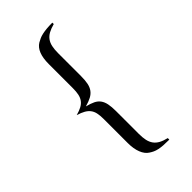

<svg xmlns="http://www.w3.org/2000/svg" viewBox="-289 -835 1114 1114"><g transform="rotate(-45 267.5 -278.0)"><path d="M389.6 202.1Q361.3 202.1 341.3 200.7Q321.3 199.2 305.7 195.8Q290 192.4 278.3 187Q266.6 181.6 254.9 173.8Q231.4 159.2 218.3 126Q205.1 92.8 205.1 45.9V-151.4Q205.1 -180.7 200.7 -200.7Q196.3 -220.7 185.5 -234.9Q174.8 -249 156.7 -259.3Q138.7 -269.5 110.4 -278.3Q138.7 -286.1 156.7 -295.9Q174.8 -305.7 185.5 -320.3Q196.3 -335 200.7 -355.5Q205.1 -376 205.1 -405.3V-602.5Q205.1 -699.2 254.9 -729.5Q266.6 -736.3 278.8 -741.7Q291 -747.1 306.6 -750.5Q322.3 -753.9 342.3 -755.9Q362.3 -757.8 389.6 -757.8V-746.1Q360.4 -738.3 340.8 -727.5Q321.3 -716.8 309.6 -700.7Q297.9 -684.6 293 -662.1Q288.1 -639.6 288.1 -607.4V-420.9Q288.1 -385.7 283.2 -362.3Q278.3 -338.9 266.6 -322.8Q254.9 -306.6 234.9 -295.9Q214.8 -285.2 183.6 -276.4Q214.8 -268.6 234.9 -258.8Q254.9 -249 266.6 -232.9Q278.3 -216.8 283.2 -192.9Q288.1 -168.9 288.1 -133.8V52.7Q288.1 84 293 106.4Q297.9 128.9 309.6 145Q321.3 161.1 340.8 171.9Q360.4 182.6 389.6 189.5Z"/></g></svg>

Font: Jomolhari
Style: Regular
Weight: 400
Designer: Christopher J. Fynn
Foundry: Christopher  J.  Fynn (Karma Drubgy¸ Tenzin).
Version: Version alpha 0.003c 2006